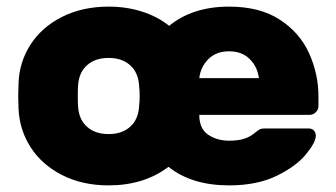

<svg xmlns="http://www.w3.org/2000/svg" viewBox="-20 -550 1015 580"><path d="M672 -125Q700 -125 718 -131Q736 -137 749 -148Q760 -157 765 -159.5Q770 -162 782 -162H912Q922 -162 928 -156Q934 -150 934 -140Q934 -120 904 -83.5Q874 -47 815 -18.5Q756 10 672 10Q559 10 489 -46Q415 10 308 10Q229 10 168 -21Q107 -52 73 -104.5Q39 -157 36 -221L35 -260L36 -298Q38 -362 72 -415Q106 -468 167.5 -499Q229 -530 308 -530Q362 -530 409 -515Q456 -500 491 -472Q562 -530 672 -530Q765 -530 825.5 -490.5Q886 -451 914 -388.5Q942 -326 942 -258V-230Q942 -219 934 -211Q926 -203 915 -203H582Q582 -161 609 -143Q636 -125 672 -125ZM762 -314Q758 -348 734.5 -371.5Q711 -395 672 -395Q633 -395 609.5 -371.5Q586 -348 582 -314ZM400 -226Q402 -246 402 -260Q402 -274 400 -294Q397 -332 372.5 -353.5Q348 -375 308 -375Q268 -375 243.5 -353.5Q219 -332 216 -294Q215 -284 215 -260Q215 -236 216 -226Q219 -188 243.5 -166.5Q268 -145 308 -145Q348 -145 372.5 -166.5Q397 -188 400 -226Z"/></svg>

Font: Hezaedrus
Style: Bold
Weight: 700
Designer: Hubert & Fischer
Foundry: Hubert & Fischer
Version: Version 1.10;September 3, 2019;FontCreator 11.5.0.2425 64-bi